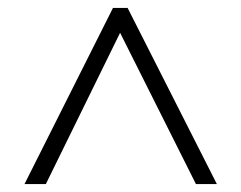

<svg xmlns="http://www.w3.org/2000/svg" viewBox="-20 -739 611 486"><path d="M42 -273 266 -719H303L529 -273H476L284 -656L96 -273Z"/></svg>

Font: Noto Sans Thai Looped Light
Style: Regular
Weight: 300
Designer: Sasikarn Vongin, Ben Mitchell
Foundry: The Fontpad Ltd
Version: Version 1.001; ttfautohint (v1.8.4.7-5d5b)